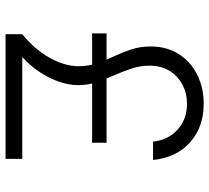

<svg xmlns="http://www.w3.org/2000/svg" viewBox="-51 -701 752 690"><g transform="rotate(90 325.0 -356.0)"><path d="M103 0V-60Q158 -105 188 -159Q218 -213 218 -263Q218 -297 207.5 -328Q197 -359 182.5 -389.5Q168 -420 157.5 -452Q147 -484 147 -522Q147 -578 173.5 -621Q200 -664 247 -688Q294 -712 353 -712Q436 -712 491 -663.5Q546 -615 555 -530H489Q483 -585 445.5 -618.5Q408 -652 353 -652Q315 -652 284 -635.5Q253 -619 234.5 -589Q216 -559 216 -517Q216 -484 226.5 -452.5Q237 -421 250.5 -390.5Q264 -360 275 -328Q286 -296 286 -261Q286 -225 271 -185Q256 -145 229.5 -109Q203 -73 168 -46L147 -60H551V0ZM100 -311V-363H493V-311Z"/></g></svg>

Font: Azeret Mono Thin ExtraLight
Style: Regular
Weight: 250
Version: Version 1.002